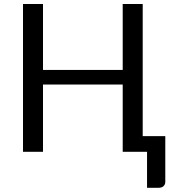

<svg xmlns="http://www.w3.org/2000/svg" viewBox="-20 -736 848 931"><path d="M781.5 -76V145.5Q781.5 158.5 773 166.5Q764.5 174.5 750.5 174.5H693V0H575V-326H188.5V0H91.5V-716.5H188.5V-397H575V-716.5H672V-76Z"/></svg>

Font: Lato-Regular
Style: Regular
Weight: 400
Designer: Lukasz Dziedzic with Adam Twardoch and Botio Nikoltchev
Foundry: tyPoland Lukasz Dziedzic
Version: Version 2.015; 2015-08-06; http://www.latofonts.com/